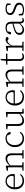

<svg xmlns="http://www.w3.org/2000/svg" viewBox="2294 -2967 686 5314"><g transform="rotate(-90 2637.0 -310.0)"><path d="M289 12Q220 12 167 -17Q114 -46 84 -102Q54 -158 54 -240Q54 -320 84 -378Q114 -436 165.5 -468Q217 -500 280 -500Q342 -500 386 -474.5Q430 -449 453.5 -405Q477 -361 477 -305Q477 -286 475.5 -270Q474 -254 471 -243H87V-276H406Q418 -280 422 -290Q426 -300 426 -316Q426 -359 409 -393Q392 -427 359.5 -446.5Q327 -466 280 -466Q232 -466 193 -440Q154 -414 131.5 -365.5Q109 -317 109 -248Q109 -176 133 -127Q157 -78 200 -54Q243 -30 299 -30Q353 -30 390.5 -49Q428 -68 457 -100L478 -82Q459 -55 432.5 -33.5Q406 -12 371 0Q336 12 289 12Z M571 0V-33L681 -38H699L804 -33V0ZM662 0Q663 -30 663 -67Q663 -104 663.5 -143Q664 -182 664 -215V-266Q664 -297 663.5 -325Q663 -353 663 -380.5Q663 -408 662 -433L567 -435V-465L688 -492L706 -489L713 -384H716V-215Q716 -182 716 -143Q716 -104 716.5 -67Q717 -30 717 0ZM906 0V-33L1015 -38H1033L1139 -33V0ZM997 0Q997 -30 997.5 -67Q998 -104 998 -142.5Q998 -181 998 -215V-323Q998 -393 971 -423Q944 -453 894 -453Q865 -453 835 -443Q805 -433 772.5 -411Q740 -389 704 -354L699 -390H717Q746 -425 776.5 -449.5Q807 -474 840.5 -487Q874 -500 910 -500Q976 -500 1013 -459Q1050 -418 1050 -331V-215Q1050 -181 1050.5 -142.5Q1051 -104 1051 -67Q1051 -30 1052 0Z M1457 12Q1386 12 1333.5 -19Q1281 -50 1251.5 -106.5Q1222 -163 1222 -240Q1222 -319 1254.5 -377.5Q1287 -436 1341.5 -468Q1396 -500 1461 -500Q1506 -500 1543 -486Q1580 -472 1605.5 -446.5Q1631 -421 1643 -387Q1641 -373 1632.5 -364.5Q1624 -356 1609 -356Q1593 -356 1584 -365.5Q1575 -375 1569 -390L1542 -469L1583 -430Q1557 -448 1529 -457Q1501 -466 1464 -466Q1411 -466 1368.5 -439Q1326 -412 1302 -362Q1278 -312 1278 -244Q1278 -177 1301.5 -129Q1325 -81 1367.5 -55.5Q1410 -30 1465 -30Q1499 -30 1527 -39Q1555 -48 1578.5 -64Q1602 -80 1623 -103L1645 -82Q1625 -56 1599.5 -34.5Q1574 -13 1539 -0.5Q1504 12 1457 12Z M1953 12Q1883 12 1845 -29Q1807 -70 1808 -162L1809 -460L1830 -438L1715 -449V-478L1845 -490L1862 -484L1860 -375V-171Q1860 -97 1888 -65.5Q1916 -34 1968 -34Q2001 -34 2031.5 -45.5Q2062 -57 2092 -78.5Q2122 -100 2152 -131L2160 -95H2139Q2115 -63 2087 -39Q2059 -15 2026 -1.5Q1993 12 1953 12ZM2149 5 2145 -104H2142L2143 -440L2049 -449V-478L2179 -490L2196 -484L2194 -375V-39L2284 -31V0Z M2608 12Q2539 12 2486 -17Q2433 -46 2403 -102Q2373 -158 2373 -240Q2373 -320 2403 -378Q2433 -436 2484.5 -468Q2536 -500 2599 -500Q2661 -500 2705 -474.5Q2749 -449 2772.5 -405Q2796 -361 2796 -305Q2796 -286 2794.5 -270Q2793 -254 2790 -243H2406V-276H2725Q2737 -280 2741 -290Q2745 -300 2745 -316Q2745 -359 2728 -393Q2711 -427 2678.5 -446.5Q2646 -466 2599 -466Q2551 -466 2512 -440Q2473 -414 2450.5 -365.5Q2428 -317 2428 -248Q2428 -176 2452 -127Q2476 -78 2519 -54Q2562 -30 2618 -30Q2672 -30 2709.5 -49Q2747 -68 2776 -100L2797 -82Q2778 -55 2751.5 -33.5Q2725 -12 2690 0Q2655 12 2608 12Z M2890 0V-33L3000 -38H3018L3123 -33V0ZM2981 0Q2982 -30 2982 -67Q2982 -104 2982.5 -143Q2983 -182 2983 -215V-266Q2983 -297 2982.5 -325Q2982 -353 2982 -380.5Q2982 -408 2981 -433L2886 -435V-465L3007 -492L3025 -489L3032 -384H3035V-215Q3035 -182 3035 -143Q3035 -104 3035.5 -67Q3036 -30 3036 0ZM3225 0V-33L3334 -38H3352L3458 -33V0ZM3316 0Q3316 -30 3316.5 -67Q3317 -104 3317 -142.5Q3317 -181 3317 -215V-323Q3317 -393 3290 -423Q3263 -453 3213 -453Q3184 -453 3154 -443Q3124 -433 3091.5 -411Q3059 -389 3023 -354L3018 -390H3036Q3065 -425 3095.5 -449.5Q3126 -474 3159.5 -487Q3193 -500 3229 -500Q3295 -500 3332 -459Q3369 -418 3369 -331V-215Q3369 -181 3369.5 -142.5Q3370 -104 3370 -67Q3370 -30 3371 0Z M3636 -449V-487H3809V-449ZM3720 12Q3665 12 3636 -18.5Q3607 -49 3607 -111Q3607 -130 3607.5 -148Q3608 -166 3608 -187V-449H3504V-481L3627 -490L3609 -474L3627 -633H3665L3659 -469L3660 -460V-117Q3660 -70 3678.5 -49Q3697 -28 3733 -28Q3755 -28 3772.5 -33.5Q3790 -39 3806 -47L3820 -22Q3809 -13 3794 -5Q3779 3 3760.5 7.5Q3742 12 3720 12Z M3886 0V-33L3996 -38H4014L4141 -33V0ZM3977 0Q3977 -30 3977.5 -67Q3978 -104 3978 -143Q3978 -182 3978 -215V-266Q3978 -297 3978 -325Q3978 -353 3977.5 -380.5Q3977 -408 3977 -433L3881 -435V-465L4003 -492L4022 -489L4027 -360L4031 -359V-215Q4031 -182 4031 -143Q4031 -104 4031.5 -67Q4032 -30 4032 0ZM4024 -308 4018 -359H4034Q4053 -401 4077.5 -432Q4102 -463 4132.5 -480.5Q4163 -498 4198 -498Q4228 -498 4247 -487.5Q4266 -477 4272 -463Q4271 -444 4259.5 -431Q4248 -418 4225 -418Q4207 -418 4194.5 -425.5Q4182 -433 4168 -445L4148 -463L4195 -462Q4140 -451 4098 -412Q4056 -373 4024 -308Z M4467 13Q4407 13 4368 -20.5Q4329 -54 4329 -114Q4329 -152 4345.5 -180Q4362 -208 4395.5 -229Q4429 -250 4481 -266Q4512 -275 4542 -283Q4572 -291 4602.5 -299Q4633 -307 4662 -314V-286Q4621 -275 4578 -262Q4535 -249 4494 -236Q4455 -224 4430 -207.5Q4405 -191 4393.5 -170Q4382 -149 4382 -123Q4382 -78 4409.5 -53.5Q4437 -29 4485 -29Q4516 -29 4541.5 -41Q4567 -53 4594 -76Q4621 -99 4654 -133L4657 -88H4635Q4612 -58 4587.5 -35.5Q4563 -13 4534 0Q4505 13 4467 13ZM4726 11Q4687 11 4665.5 -16.5Q4644 -44 4642 -100L4640 -102V-331Q4640 -382 4627 -411.5Q4614 -441 4587 -453.5Q4560 -466 4519 -466Q4486 -466 4457.5 -458Q4429 -450 4403 -434L4431 -463L4412 -380Q4408 -362 4399 -353.5Q4390 -345 4375 -345Q4360 -345 4351.5 -353.5Q4343 -362 4341 -374Q4357 -435 4406.5 -467.5Q4456 -500 4530 -500Q4582 -500 4618 -483.5Q4654 -467 4673 -431Q4692 -395 4692 -339V-108Q4692 -62 4706 -45Q4720 -28 4743 -28Q4757 -28 4767.5 -32.5Q4778 -37 4786 -43L4799 -20Q4786 -7 4768 2Q4750 11 4726 11Z M5030 12Q4979 12 4941.5 3.5Q4904 -5 4869 -19L4866 -133H4903L4923 -19H4891V-53Q4916 -40 4950 -30Q4984 -20 5031 -20Q5078 -20 5108 -33.5Q5138 -47 5152 -69Q5166 -91 5166 -116Q5166 -152 5141.5 -174.5Q5117 -197 5055 -217L5017 -231Q4975 -245 4943.5 -263.5Q4912 -282 4894.5 -307Q4877 -332 4877 -368Q4877 -406 4897.5 -436Q4918 -466 4956.5 -483Q4995 -500 5051 -500Q5096 -500 5132.5 -490Q5169 -480 5199 -465L5197 -360H5161L5145 -464H5173V-434Q5145 -451 5114.5 -459Q5084 -467 5049 -467Q4988 -467 4958.5 -441Q4929 -415 4929 -378Q4929 -340 4956.5 -319Q4984 -298 5039 -279L5075 -266Q5125 -249 5157 -229Q5189 -209 5204 -184Q5219 -159 5219 -125Q5219 -88 5198 -56.5Q5177 -25 5135.5 -6.5Q5094 12 5030 12Z"/></g></svg>

Font: Source Serif 4 Light
Style: Regular
Weight: 300
Designer: Frank Grießhammer
Foundry: Adobe Systems Incorporated
Version: Version 4.004;hotconv 1.0.116;makeotfexe 2.5.65601